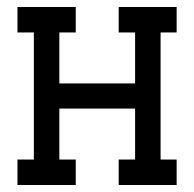

<svg xmlns="http://www.w3.org/2000/svg" viewBox="-20 -530 556 550"><path d="M486 0V-73H440V-437H486V-510H320V-437H367V-291H150V-437H197V-510H30V-437H77V-73H30V0H197V-73H150V-219H367V-73H320V0Z"/></svg>

Font: Venice Serif Bold
Style: Regular
Weight: 700
Designer: Bruno Pierini
Foundry: Unio | Creative Solutions
Version: Version 1.000;PS 001.000;hotconv 1.0.70;makeotf.lib2.5.58329